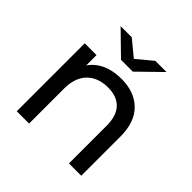

<svg xmlns="http://www.w3.org/2000/svg" viewBox="-189 -898 1059 1059"><g transform="rotate(45 340.5 -368.5)"><path d="M522 -737 389 -607H297L164 -737H251L343 -661L435 -737ZM374 -535Q475 -535 534.5 -476.5Q594 -418 594 -305V0H498V-294Q498 -371 461 -410Q424 -449 355 -449Q277 -449 232 -403.5Q187 -358 187 -273V0H91V-530H183V-450Q244 -535 374 -535Z"/></g></svg>

Font: false
Style: Regular
Weight: 500
Designer: Julieta Ulanovsky
Foundry: Julieta Ulanovsky
Version: Version 7.222;hotconv 1.0.109;makeotfexe 2.5.65596